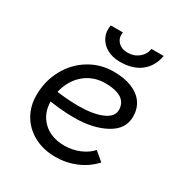

<svg xmlns="http://www.w3.org/2000/svg" viewBox="-168 -849 937 983"><g transform="rotate(30 300.0 -357.5)"><path d="M54 -220Q54 -305 92 -374.5Q130 -444 195 -483.5Q260 -523 338 -523Q400 -523 445 -505Q490 -487 514 -453Q538 -419 538 -372Q538 -298 463 -257.5Q388 -217 279 -217Q196 -217 93 -235L104 -294Q193 -280 265 -280Q353 -280 405.5 -302.5Q458 -325 458 -366Q458 -392 444.5 -411Q431 -430 402 -440Q373 -450 329 -450Q273 -450 228 -421.5Q183 -393 158 -342.5Q133 -292 133 -231Q133 -159 180 -113.5Q227 -68 307 -68Q353 -68 395 -85.5Q437 -103 462 -132L514 -88Q473 -43 416 -19Q359 5 296 5Q224 5 169 -24.5Q114 -54 84 -105Q54 -156 54 -220ZM205 -720H277Q271 -686 292 -664Q313 -642 348 -642Q386 -642 413 -663.5Q440 -685 446 -720H518Q507 -656 461 -619Q415 -582 338 -582Q295 -582 262.5 -599.5Q230 -617 214 -648.5Q198 -680 205 -720Z"/></g></svg>

Font: Fixel Italic Variable Display Thin
Style: Italic
Weight: 100
Italic angle: -10°
Designer: AlfaBravo + MacPaw
Foundry: Kyrylo Tkachov, Marchela Mozhyna, Serhii Makarenko, Maria Weinstein, Zakhar Kryvoshyya
Version: Version 1.210;Glyphs 3.2 (3217)